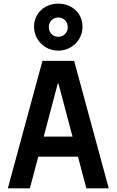

<svg xmlns="http://www.w3.org/2000/svg" viewBox="-20 -1034 640 1054"><path d="M144 0 190 -174H408L454 0H577L387 -700H213L23 0ZM220 -284 297 -575H301L378 -284ZM167 -888C167 -814 226 -756 300 -756C374 -756 433 -814 433 -888C433 -960 376 -1014 300 -1014C224 -1014 167 -960 167 -888ZM300 -832C270 -832 248 -855 248 -885C248 -915 270 -938 300 -938C330 -938 352 -915 352 -885C352 -855 330 -832 300 -832Z"/></svg>

Font: CommitMono
Style: 700Regular
Weight: 700
Monospace: yes
Designer: Eigil Nikolajsen
Foundry: Eigil Nikolajsen
Version: Version 1.143